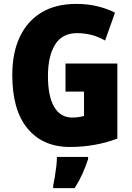

<svg xmlns="http://www.w3.org/2000/svg" viewBox="-20 -744 677 985"><path d="M316 -418H582V-33Q527 -12 465.5 -1Q404 10 339 10Q200 10 121.5 -84.5Q43 -179 43 -359Q43 -473 81.5 -554.5Q120 -636 193 -680Q266 -724 371 -724Q430 -724 481 -711.5Q532 -699 570 -679L519 -536Q454 -574 375 -574Q299 -574 262.5 -515Q226 -456 226 -354Q226 -250 258 -195.5Q290 -141 350 -141Q382 -141 411 -149V-274H316ZM432 72Q419 112 402.5 148.5Q386 185 363 221H253V207Q257 189 261.5 162Q266 135 269 108Q272 81 272 61H432Z"/></svg>

Font: Noto Sans Lao UI Cond Blk
Style: Regular
Weight: 900
Width: 3
Designer: Monotype Design Team
Foundry: Monotype Imaging Inc.
Version: Version 2.000; ttfautohint (v1.8.4.7-5d5b)